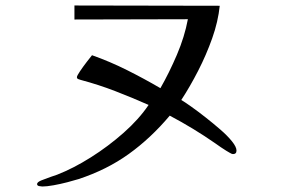

<svg xmlns="http://www.w3.org/2000/svg" viewBox="-20 -690 1040 699"><path d="M841 -142Q841 -129 828 -129Q824 -129 816 -134Q808 -139 804 -141Q794 -147 784 -154Q774 -161 764 -168Q685 -223 598 -269Q529 -187 449 -129.5Q369 -72 266 -38Q250 -33 225 -26.5Q200 -20 175 -15.5Q150 -11 134 -11Q130 -11 122.5 -12.5Q115 -14 115 -20Q115 -27 131 -33.5Q147 -40 164.5 -46Q182 -52 188 -54Q247 -77 310.5 -117Q374 -157 430 -206.5Q486 -256 521 -308Q460 -335 399 -358.5Q338 -382 274 -399Q270 -400 265 -402Q260 -404 260 -409Q260 -414 271.5 -431Q283 -448 296.5 -465.5Q310 -483 315 -489Q380 -466 442 -435Q504 -404 564 -369Q596 -425 624 -490.5Q652 -556 664 -620L251 -619V-670L780 -669Q774 -611 752.5 -550.5Q731 -490 701.5 -432.5Q672 -375 640 -326Q652 -319 676 -302Q700 -285 728 -263Q756 -241 782 -218.5Q808 -196 824.5 -175.5Q841 -155 841 -142Z"/></svg>

Font: Kaisei Opti
Style: Regular
Weight: 400
Designer: Font-Kai, 金井和夫
Foundry: KAZUO KANAI
Version: Version 5.003